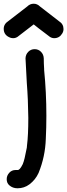

<svg xmlns="http://www.w3.org/2000/svg" viewBox="-69 -791 361 1031"><path d="M25 220Q-1 220 -19 204Q-33 192 -33 171Q-33 152 -19.5 137Q-6 122 14 122H27Q31 122 37.5 115.5Q44 109 54 89V88Q62 71 75 2L76 -10Q83 -64 83 -158Q82 -257 75 -345L68 -478Q69 -499 83 -513Q97 -527 117 -527Q137 -527 151 -513Q165 -499 166 -478Q166 -450 168 -421V-415Q180 -296 180 -169Q180 -107 177 -46Q174 50 138 138Q121 175 89 199Q61 220 25 220ZM112 -771Q131 -771 146 -756L248 -677Q272 -662 272 -635Q272 -622 265 -611Q250 -586 222 -586Q210 -586 199 -593Q122 -651 112 -660Q111 -659 25 -593Q14 -586 2 -586Q-5 -586 -12 -588Q-49 -601 -49 -636Q-49 -662 -24 -678L77 -756Q92 -771 112 -771Z"/></svg>

Font: Bad Comic
Style: Regular
Weight: 400
Designer: GGBotNet
Foundry: f0n7
Version: 0.9